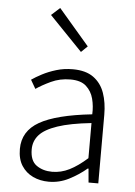

<svg xmlns="http://www.w3.org/2000/svg" viewBox="-58 -885 663 942"><g transform="rotate(5 273.5 -414.0)"><path d="M218 13Q175 13 140 -3.5Q105 -20 84 -52.5Q63 -85 63 -135Q63 -223 144.5 -269.5Q226 -316 402 -335Q404 -375 394.5 -411.5Q385 -448 358.5 -472Q332 -496 281 -496Q229 -496 185.5 -475.5Q142 -455 113 -435L88 -478Q108 -492 138.5 -508Q169 -524 207 -535.5Q245 -547 288 -547Q352 -547 390 -519.5Q428 -492 444.5 -445Q461 -398 461 -338V0H413L407 -68H403Q364 -35 317 -11Q270 13 218 13ZM230 -37Q274 -37 315 -57.5Q356 -78 402 -119V-292Q298 -281 236 -260Q174 -239 147.5 -209Q121 -179 121 -138Q121 -82 153 -59.5Q185 -37 230 -37ZM320 -635 158 -803 200 -841 351 -665Z"/></g></svg>

Font: Noto Sans KR Thin Light
Style: Regular
Weight: 300
Version: Version 2.004-H2;hotconv 1.0.118;makeotfexe 2.5.65603